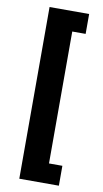

<svg xmlns="http://www.w3.org/2000/svg" viewBox="-99 -805 531 989"><g transform="rotate(10 167.0 -311.0)"><path d="M77 138V-760H284V-656H214V34H284V138Z"/></g></svg>

Font: IBM Plex Sans Hebrew
Style: Bold
Weight: 700
Designer: Mike Abbink, Paul van der Laan, Pieter van Rosmalen, Yanek Iontef
Foundry: Bold Monday
Version: Version 1.2